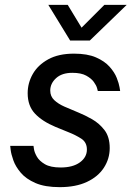

<svg xmlns="http://www.w3.org/2000/svg" viewBox="-20 -761 549 791"><path d="M502 -741 350 -594H269L179 -741H259L316 -647L410 -741ZM226 10Q165 10 126 -7Q87 -24 65.5 -49.5Q44 -75 35 -100.5Q26 -126 24 -143Q22 -160 22 -160H118Q118 -160 120 -146.5Q122 -133 132 -115.5Q142 -98 165 -84.5Q188 -71 230 -71Q280 -71 309 -92Q338 -113 338 -145Q338 -175 314.5 -190Q291 -205 263 -216L209 -238Q154 -261 124 -293Q94 -325 94 -377Q94 -419 115 -456Q136 -493 178.5 -516.5Q221 -540 285 -540Q340 -540 375.5 -524.5Q411 -509 431.5 -486Q452 -463 461 -440Q470 -417 472.5 -401.5Q475 -386 475 -386H383Q383 -386 380 -397.5Q377 -409 366.5 -423.5Q356 -438 335 -449.5Q314 -461 278 -461Q235 -461 211 -439Q187 -417 187 -388Q187 -364 203.5 -348.5Q220 -333 245 -322L304 -297Q329 -287 359 -270Q389 -253 410.5 -225Q432 -197 432 -151Q432 -107 408 -70Q384 -33 338 -11.5Q292 10 226 10Z"/></svg>

Font: Be Vietnam Pro
Style: Italic
Weight: 400
Italic angle: -12°
Designer: Lam Bao, Tony Le, Vietanh Nguyen
Foundry: Yellow Type Foundry
Version: Version 1.002; ttfautohint (v1.8.3)